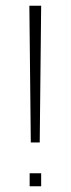

<svg xmlns="http://www.w3.org/2000/svg" viewBox="-20 -647 245 667"><path d="M82 -627H123L118 -152H87ZM123 -45V0H83V-45Z"/></svg>

Font: Blinker ExtraLight
Style: Regular
Weight: 200
Designer: Juergen Huber
Foundry: supertype
Version: Version 1.017;hotconv 1.0.117;makeotfexe 2.5.65602